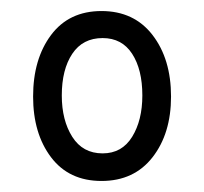

<svg xmlns="http://www.w3.org/2000/svg" viewBox="-20 -755 370 348"><path d="M164 -427Q105 -427 72.5 -470Q40 -513 40 -580Q40 -648 72.5 -691.5Q105 -735 164 -735Q223 -735 256.5 -691.5Q290 -648 290 -580Q290 -513 256.5 -470Q223 -427 164 -427ZM166 -477Q201 -477 219.5 -507Q238 -537 238 -582Q238 -629 219.5 -657.5Q201 -686 166 -686Q130 -686 111 -657.5Q92 -629 92 -582Q92 -537 111 -507Q130 -477 166 -477Z"/></svg>

Font: Noto Serif ExtraCondensed ExtraBold
Style: Regular
Weight: 800
Width: 2
Designer: Monotype Design Team
Foundry: Monotype Imaging Inc.
Version: Version 2.013; ttfautohint (v1.8.4.7-5d5b)